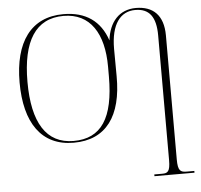

<svg xmlns="http://www.w3.org/2000/svg" viewBox="-62 -789 1144 1094"><g transform="rotate(-5 510.0 -242.5)"><path d="M777 240H1006V230H963C927 230 912 222 912 156V-553C912 -670 852 -724 755 -724C659 -724 601 -657 589 -553C551 -666 468 -725 340 -725C154 -725 58 -589 58 -359C58 -128 151 10 336 10C521 10 614 -118 612 -347L611 -503C611 -645 666 -713 750 -713C830 -713 868 -664 868 -557V156C868 222 853 230 823 230H777ZM336 0C180 0 103 -125 103 -358C103 -591 180 -715 340 -715C493 -715 568 -594 568 -405V-349C568 -110 494 0 336 0Z"/></g></svg>

Font: Noto Serif Display ExtraLight
Style: Regular
Weight: 200
Designer: Monotype Design Team
Foundry: Monotype Imaging Inc.
Version: Version 2.009